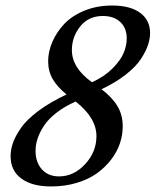

<svg xmlns="http://www.w3.org/2000/svg" viewBox="-20 -671 566 699"><path d="M165.5 7.8Q96.7 7.8 57.6 -21Q18.6 -49.8 18.6 -102.5Q18.6 -126 26.9 -150.1Q35.2 -174.3 55.7 -204.3Q76.2 -234.4 118.7 -266.4Q161.1 -298.3 222.2 -327.1Q188.5 -354.5 171.9 -383.1Q155.3 -411.6 155.3 -447.8Q155.3 -483.4 170.7 -518.8Q186 -554.2 214.1 -584Q242.2 -613.8 287.6 -632.3Q333 -650.9 388.2 -650.9Q454.1 -650.9 490.2 -624.3Q526.4 -597.7 526.4 -550.8Q526.4 -529.8 518.8 -507.1Q511.2 -484.4 493.2 -456.5Q475.1 -428.7 438.2 -399.7Q401.4 -370.6 349.6 -346.2Q388.7 -316.4 407.7 -284.4Q426.8 -252.4 426.8 -210.9Q426.8 -179.7 416.5 -148.9Q406.2 -118.2 384.5 -89.8Q362.8 -61.5 332.5 -39.8Q302.2 -18.1 259 -5.1Q215.8 7.8 165.5 7.8ZM314.9 -371.6Q359.4 -391.6 389.2 -421.4Q418.9 -451.2 430.2 -478.3Q441.4 -505.4 441.4 -531.2Q441.4 -568.8 418 -590.8Q394.5 -612.8 354.5 -612.8Q302.2 -612.8 272 -574.7Q241.7 -536.6 241.7 -488.8Q241.7 -423.8 314.9 -371.6ZM194.8 -28.8Q248.5 -28.8 289.8 -73.2Q331.1 -117.7 331.1 -175.3Q331.1 -242.2 255.4 -301.3Q215.3 -283.7 185.5 -260.5Q155.8 -237.3 139.9 -212.9Q124 -188.5 116.7 -166Q109.4 -143.6 109.4 -122.1Q109.4 -80.1 132.6 -54.4Q155.8 -28.8 194.8 -28.8Z"/></svg>

Font: Elstob Medium
Style: Italic
Weight: 500
Italic angle: -20°
Designer: Peter S. Baker
Version: Version 1.015